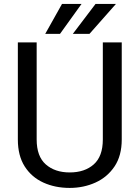

<svg xmlns="http://www.w3.org/2000/svg" viewBox="-20 -921 688 951"><path d="M489.3 -710.9H583V-230Q583 -149.9 547.4 -96.7Q511.7 -43.5 452.9 -16.8Q394 9.8 325.2 9.8Q252.9 9.8 194.6 -16.8Q136.2 -43.5 102.3 -96.7Q68.4 -149.9 68.4 -230V-710.9H161.6V-230Q161.6 -146.5 206.8 -106.7Q252 -66.9 325.2 -66.9Q399.4 -66.9 444.3 -106.7Q489.3 -146.5 489.3 -230ZM340.8 -753.4 453.1 -901.4H554.2L423.3 -753.4ZM204.1 -753.4 287.1 -901.4H383.8L277.3 -753.4Z"/></svg>

Font: Vazirmatn UI FD
Style: Regular
Weight: 400
Designer: Saber Rastikerdar
Foundry: Saber Rastikerdar
Version: Version 33.003